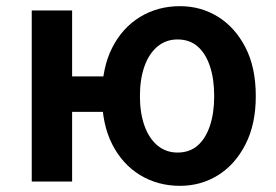

<svg xmlns="http://www.w3.org/2000/svg" viewBox="-20 -589 896 623"><path d="M83 0V-555H214V-341H338V-226H214V0ZM564 14Q492 14 434.5 -21Q377 -56 344 -121Q311 -186 311 -277Q311 -369 344 -434Q377 -499 434.5 -534Q492 -569 564 -569Q632 -569 687.5 -534.5Q743 -500 776.5 -435Q810 -370 810 -277Q810 -186 776.5 -120.5Q743 -55 687.5 -20.5Q632 14 564 14ZM556 -94Q595 -94 621 -116.5Q647 -139 661 -180.5Q675 -222 675 -277Q675 -333 661 -374.5Q647 -416 621 -438.5Q595 -461 556 -461Q519 -461 491.5 -438.5Q464 -416 449 -374.5Q434 -333 434 -277Q434 -222 449 -180.5Q464 -139 491.5 -116.5Q519 -94 556 -94Z"/></svg>

Font: Noto Sans JP SemiBold
Style: Regular
Weight: 600
Designer: Ryoko NISHIZUKA  (kana, bopomofo & ideographs); Paul D. Hunt (Latin, Greek & Cyrillic); Sandoll Communications , Soo-you
Foundry: Adobe
Version: Version 2.004-H2;hotconv 1.0.118;makeotfexe 2.5.65603